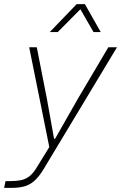

<svg xmlns="http://www.w3.org/2000/svg" viewBox="-62 -747 589 934"><path d="M-42 167 -35 134H-12Q18 134 40 129.5Q62 125 80.5 111Q99 97 117 67L183 -40L181 -16L80 -517H117L166 -267L201 -72H206L317 -267L465 -517H507L147 81Q125 116 102.5 135Q80 154 53.5 160.5Q27 167 -6 167ZM180 -591 311 -727H351L428 -591H393L329 -702L219 -591Z"/></svg>

Font: Mona Sans
Style: Italic
Weight: 200
Italic angle: -11.6951°
Designer: Deni Anggara
Foundry: GitHub
Version: Version 2.000